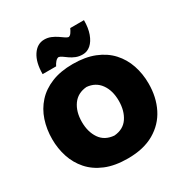

<svg xmlns="http://www.w3.org/2000/svg" viewBox="-252 -1322 1452 1527"><g transform="rotate(-30 474.5 -559.0)"><path d="M479 17.6Q360.4 17.6 275.6 -17.6Q190.9 -52.7 137.2 -113.8Q83.5 -174.8 58.1 -252.7Q32.7 -330.6 32.7 -416Q32.7 -507.3 59.1 -586.7Q85.4 -666 139.6 -725.8Q193.8 -785.6 276.9 -819.3Q359.9 -853 472.7 -853Q586.9 -853 671.1 -819.1Q755.4 -785.2 810.1 -725.3Q864.7 -665.5 891.6 -586.4Q918.5 -507.3 918.5 -417Q918.5 -292 869.1 -193.8Q819.8 -95.7 722.2 -39.1Q624.5 17.6 479 17.6ZM476.1 -194.3Q561 -201.2 602.8 -263.4Q644.5 -325.7 644.5 -417Q644.5 -511.7 600.3 -572.5Q556.2 -633.3 476.1 -640.1Q393.1 -633.3 349.4 -572Q305.7 -510.7 305.7 -417Q305.7 -325.7 348.1 -263.4Q390.6 -201.2 476.1 -194.3ZM582 -878.4Q547.4 -878.4 519.8 -889.6Q492.2 -900.9 470.7 -916Q449.2 -931.2 432.4 -943.4Q415.5 -955.6 401.9 -957Q386.7 -954.6 372.8 -938.5Q358.9 -922.4 349.6 -902.8H225.6Q225.6 -1009.8 266.8 -1072.3Q308.1 -1134.8 373.5 -1134.8Q405.3 -1134.8 432.9 -1123.3Q460.4 -1111.8 483.2 -1096.4Q505.9 -1081.1 523.4 -1068.6Q541 -1056.2 552.7 -1054.7Q566.9 -1057.1 578.4 -1073.5Q589.8 -1089.8 599.1 -1110.4H725.1Q725.1 -1039.1 706.3 -987.1Q687.5 -935.1 655.3 -906.7Q623 -878.4 582 -878.4Z"/></g></svg>

Font: Pinar-DS1-FD Black
Style: Regular
Weight: 900
Designer: Amin Abedi
Version: Version 2.000